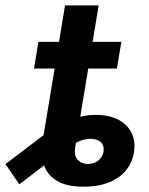

<svg xmlns="http://www.w3.org/2000/svg" viewBox="-90 -685 555 714"><path d="M221.2 9.3Q156.7 9.3 120.6 -13.2Q84.5 -35.6 72.5 -74.2Q60.5 -112.8 68.4 -160.6L92.3 -304.2H217.3L189.5 -135.7Q184.6 -106 199.2 -90.6Q213.9 -75.2 237.3 -75.2Q259.3 -75.2 275.4 -87.9Q291.5 -100.6 294.9 -121.1Q297.9 -140.1 287.8 -153.1Q277.8 -166 254.9 -168Q239.3 -169.9 223.1 -166Q207 -162.1 188 -151.9Q168.9 -141.6 144.5 -124L-18.1 0.5L-69.8 -74.7L80.1 -188.5Q120.6 -219.7 169.2 -238.8Q217.8 -257.8 265.1 -257.8Q340.3 -257.8 379.2 -218.8Q418 -179.7 408.2 -118.2Q398.4 -59.1 349.4 -24.9Q300.3 9.3 221.2 9.3ZM74.2 -194.8 151.9 -665H276.9L199.2 -194.8ZM36.6 -430.2 52.7 -529.3H361.3L344.7 -430.2Z"/></svg>

Font: Inter 24pt SemiBold
Style: Italic
Weight: 600
Italic angle: -9.3988°
Designer: Rasmus Andersson
Foundry: rsms
Version: Version 4.001;git-66647c0bb